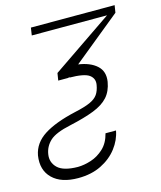

<svg xmlns="http://www.w3.org/2000/svg" viewBox="-130 -609 756 903"><g transform="rotate(-15 247.5 -157.5)"><path d="M106.5 -528.4H514.2L508.5 -492.9L276.3 -303.6Q333.5 -295.5 365.2 -266.9Q397 -238.3 389.2 -188.9Q381.7 -144.5 356.9 -116.8Q332 -89.1 285.9 -71Q239.7 -52.9 167.6 -36.9Q92.7 -21 64.8 5.1Q36.9 31.2 31.2 68.2Q24.9 106.9 52.7 134.1Q80.6 161.2 150.6 161.9Q181.5 161.6 215.6 150.6Q249.6 139.6 277.5 113.6Q305.4 87.7 316.8 42.6H367.9Q359.7 87.4 329.9 126.2Q300.1 165.1 251.8 189.1Q203.5 213.1 139.2 213.1Q56.8 213.1 14.6 171.9Q-27.7 130.7 -17 61.1Q-6 2.5 49.2 -32.8Q104.4 -68.2 204.5 -90.9Q253.6 -101.6 280.2 -113.6Q306.8 -125.7 318.7 -143.1Q330.6 -160.5 335.2 -187.5Q340.9 -218 316.8 -236Q292.6 -253.9 218.8 -254.3H220.2L220.9 -258.2L215.9 -254.3H166.2L171.9 -289.8L467.3 -491.5H100.9ZM228.7 -306.8H227.3Q228 -306.8 228.7 -306.8Z"/></g></svg>

Font: Inter UI Thin
Style: Italic
Weight: 100
Italic angle: -9.39999°
Designer: Rasmus Andersson
Foundry: rsms
Version: 3.2;8d6f07862